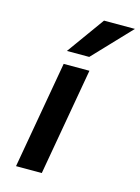

<svg xmlns="http://www.w3.org/2000/svg" viewBox="-113 -800 631 864"><g transform="rotate(15 203.0 -367.5)"><path d="M406 -735 240 -560H136L262 -735ZM137 -500H257L169 0H49Z"/></g></svg>

Font: Overused Grotesk SemiBold
Style: Italic
Weight: 600
Italic angle: -10°
Version: Version 0.003